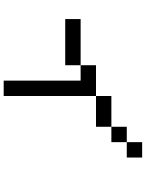

<svg xmlns="http://www.w3.org/2000/svg" viewBox="105 -895 790 1040"><g transform="rotate(90 500.0 -375.0)"><path d="M666.7 -583.3V-500H500V-583.3ZM666.7 -666.7H750V-583.3H666.7ZM83.3 -333.3V-416.7H333.3V-333.3ZM750 -666.7V-750H833.3V-666.7ZM333.3 -416.7V-500H500V0H416.7V-416.7Z"/></g></svg>

Font: Galmuri11 Regular
Style: Regular
Weight: 400
Designer: Minseo Lee (Quiple)
Version: Version 2.356;hotconv 1.1.0;makeotfexe 2.6.0 DEVELOPMENT